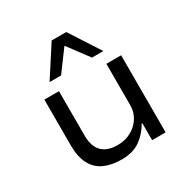

<svg xmlns="http://www.w3.org/2000/svg" viewBox="-173 -911 1044 1070"><g transform="rotate(-30 349.0 -376.0)"><path d="M308 9Q244 9 197 -12.5Q150 -34 125.5 -81Q101 -128 101 -202V-496H195V-208Q195 -165 209.5 -134.5Q224 -104 253.5 -88Q283 -72 329 -72Q379 -72 418 -94Q457 -116 478.5 -151.5Q500 -187 500 -228V-496H595V0H508V-109H504Q473 -55 426.5 -23Q380 9 308 9ZM175 -566 301 -761H395L521 -566H448L348 -700L249 -566Z"/></g></svg>

Font: Nunito Sans 7pt SemiExpanded
Style: Regular
Weight: 400
Width: 6
Designer: Vernon Adams
Foundry: Vernon Adams
Version: Version 3.101;gftools[0.9.27]